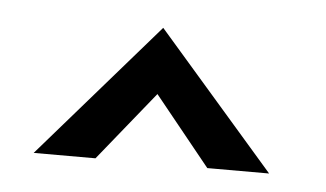

<svg xmlns="http://www.w3.org/2000/svg" viewBox="-29 -868 441 260"><g transform="rotate(5 191.5 -738.0)"><path d="M24 -646H108L184 -740L260 -646H344L184 -830Z"/></g></svg>

Font: bitstorm
Style: sucn
Weight: 400
Version: Version 0.2